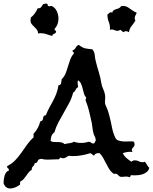

<svg xmlns="http://www.w3.org/2000/svg" viewBox="-115 -1032 874 1099"><path d="M739.3 -71.3Q736.3 -57.6 727.1 -49.3Q717.8 -41 705.1 -36.1Q692.4 -31.2 679.2 -29.8Q666 -28.3 655.3 -28.3Q650.4 -28.3 646 -28.8Q641.6 -29.3 636.7 -29.3Q631.8 -29.3 631.8 -24.4Q631.8 -19.5 627 -17.6Q622.1 -19.5 617.2 -20.5Q612.3 -21.5 607.4 -21.5Q600.6 -21.5 594.2 -20.5Q587.9 -19.5 582 -19.5Q574.2 -19.5 570.8 -21.5Q567.4 -23.4 564.9 -25.9Q562.5 -28.3 560.1 -31.2Q557.6 -34.2 552.7 -36.1Q545.9 -39.1 541.5 -37.1Q537.1 -35.2 528.3 -43Q516.6 -52.7 508.3 -66.9Q500 -81.1 492.2 -96.7Q484.4 -112.3 475.6 -127.9Q466.8 -143.6 455.1 -155.3H447.3Q429.7 -155.3 422.9 -140.6Q418 -143.6 413.1 -147.9Q408.2 -152.3 402.3 -155.3Q379.9 -148.4 355.5 -143.6Q331.1 -138.7 306.6 -138.7H293Q287.1 -138.7 280.3 -140.6Q270.5 -136.7 262.7 -131.3Q254.9 -126 245.1 -126Q239.3 -126 231.4 -129.9Q225.6 -129.9 226.1 -125Q226.6 -120.1 219.7 -120.1H210.9Q197.3 -120.1 184.1 -119.1Q170.9 -118.2 157.2 -118.2Q138.7 -118.2 119.1 -123Q114.3 -120.1 108.4 -120.1Q104.5 -118.2 102.5 -113.8Q100.6 -109.4 98.6 -106Q96.7 -102.5 93.3 -100.1Q89.8 -97.7 84 -98.6Q82 -86.9 74.2 -80.1Q66.4 -73.2 66.4 -59.6Q55.7 -53.7 48.8 -44.9Q42 -36.1 35.2 -26.4Q28.3 -16.6 21 -7.8Q13.7 1 2.9 5.9Q-2 11.7 0 24.4Q-10.7 33.2 -26.4 40Q-42 46.9 -55.7 46.9Q-84 46.9 -94.7 16.6Q-94.7 6.8 -93.3 -4.4Q-91.8 -15.6 -88.9 -25.9Q-85.9 -36.1 -80.1 -44.4Q-74.2 -52.7 -63.5 -56.6Q-63.5 -65.4 -69.3 -68.8Q-75.2 -72.3 -74.2 -81.1Q-47.9 -93.8 -28.3 -114.3Q-8.8 -134.8 7.3 -157.7Q23.4 -180.7 40 -204.1Q56.6 -227.5 77.1 -246.1V-266.6Q106.4 -297.9 115.2 -336.9Q126 -338.9 129.4 -346.7Q132.8 -354.5 132.8 -365.2Q137.7 -365.2 139.2 -369.6Q140.6 -374 147.5 -372.1Q156.2 -395.5 167 -415Q177.7 -434.6 188.5 -454.6Q199.2 -474.6 207.5 -496.1Q215.8 -517.6 219.7 -543.9Q233.4 -544.9 234.9 -557.1Q236.3 -569.3 238.3 -579.1Q252.9 -592.8 260.3 -611.3Q267.6 -629.9 273.4 -649.9Q279.3 -669.9 286.6 -689.9Q293.9 -710 307.6 -725.6V-728.5Q307.6 -733.4 303.7 -734.9Q299.8 -736.3 299.8 -741.2Q300.8 -742.2 300.8 -743.2Q312.5 -748 318.4 -759.3Q324.2 -770.5 335.9 -775.4Q356.4 -758.8 372.1 -755.4Q387.7 -752 413.1 -750Q425.8 -736.3 427.2 -717.3Q428.7 -698.2 433.6 -679.7Q441.4 -648.4 450.7 -618.7Q460 -588.9 464.8 -557.6Q467.8 -539.1 475.6 -522.5Q483.4 -505.9 486.3 -488.3Q488.3 -474.6 486.3 -457.5Q484.4 -440.4 490.2 -427.7L497.1 -412.1Q502 -401.4 505.4 -389.6Q508.8 -377.9 511.7 -366.2Q519.5 -336.9 525.9 -303.2Q532.2 -269.5 545.9 -242.2Q550.8 -232.4 561 -228.5Q571.3 -224.6 584 -223.1Q596.7 -221.7 608.9 -222.2Q621.1 -222.7 629.9 -222.7H639.6Q645.5 -222.7 651.4 -220.7Q655.3 -212.9 655.3 -207Q655.3 -195.3 647.5 -188.5Q639.6 -181.6 639.6 -172.9Q639.6 -168 643.6 -162.1Q639.6 -163.1 631.8 -163.1Q609.4 -163.1 587.9 -155.3Q595.7 -138.7 608.9 -127.4Q622.1 -116.2 636.7 -106.4Q646.5 -114.3 657.2 -114.3Q668.9 -114.3 679.2 -108.9Q689.5 -103.5 701.2 -103.5Q710 -103.5 713.9 -106.4Q721.7 -97.7 726.6 -88.4Q731.4 -79.1 739.3 -71.3ZM433.6 -227.5Q431.6 -244.1 427.2 -251.5Q422.9 -258.8 419.9 -269.5Q416 -283.2 414.6 -298.8Q413.1 -314.5 410.2 -329.1Q403.3 -362.3 395 -395.5Q386.7 -428.7 374 -460Q377.9 -465.8 377.9 -470.7V-473.6Q369.1 -483.4 365.2 -497.6Q361.3 -511.7 357.9 -525.9Q354.5 -540 349.1 -552.2Q343.8 -564.5 332 -572.3Q329.1 -566.4 329.1 -558.6Q329.1 -551.8 330.6 -545.9Q332 -540 332 -533.2Q322.3 -528.3 317.9 -518.1Q313.5 -507.8 303.7 -502Q295.9 -470.7 281.2 -442.9Q266.6 -415 250.5 -387.7Q234.4 -360.4 219.7 -332.5Q205.1 -304.7 196.3 -274.4Q183.6 -265.6 179.2 -252Q174.8 -238.3 174.8 -224.6Q183.6 -219.7 194.8 -219.2Q206.1 -218.8 216.8 -218.8Q227.5 -218.8 237.3 -216.8Q247.1 -214.8 254.9 -207Q267.6 -210.9 282.7 -212.4Q297.9 -213.9 307.6 -220.7Q327.1 -213.9 349.6 -213.9Q361.3 -213.9 372.6 -215.8Q383.8 -217.8 394.5 -220.7Q403.3 -218.8 408.2 -214.4Q413.1 -210 422.9 -210.9Q427.7 -214.8 428.7 -219.2Q429.7 -223.6 433.6 -227.5ZM219.7 -924.8Q219.7 -909.2 214.4 -894Q209 -878.9 198.2 -868.2Q198.2 -867.2 197.8 -866.2Q197.3 -865.2 197.3 -864.3Q197.3 -859.4 202.1 -856.9Q207 -854.5 206.1 -849.6V-847.7Q201.2 -839.8 193.4 -837.9Q185.5 -835.9 184.6 -826.2Q168 -830.1 152.8 -835.9Q137.7 -841.8 120.1 -841.8H112.3Q108.4 -841.8 103.5 -839.8Q102.5 -853.5 95.7 -862.3Q88.9 -871.1 80.6 -878.9Q72.3 -886.7 65.9 -895Q59.6 -903.3 59.6 -916Q59.6 -921.9 61.5 -931.6Q75.2 -942.4 84.5 -955.6Q93.8 -968.8 100.6 -984.4H103.5Q116.2 -984.4 121.1 -992.2Q126 -1000 131.8 -1007.8Q136.7 -1008.8 140.6 -1010.3Q144.5 -1011.7 149.4 -1011.7Q155.3 -1011.7 157.2 -1007.3Q159.2 -1002.9 159.2 -998Q165 -996.1 168 -996.1Q170.9 -996.1 174.3 -997.1Q177.7 -998 180.7 -998Q201.2 -988.3 210.4 -967.3Q219.7 -946.3 219.7 -924.8ZM668 -959Q664.1 -951.2 660.2 -943.8Q656.2 -936.5 656.2 -927.7Q656.2 -918.9 660.2 -914.1Q649.4 -896.5 638.2 -883.3Q627 -870.1 623 -847.7Q618.2 -849.6 614.7 -851.6Q611.3 -853.5 606.4 -853.5Q601.6 -853.5 598.1 -851.6Q594.7 -849.6 590.8 -847.7Q586.9 -851.6 582.5 -855Q578.1 -858.4 573.2 -861.3Q569.3 -859.4 565.9 -857.4Q562.5 -855.5 557.6 -855.5Q548.8 -855.5 540.5 -859.4Q532.2 -863.3 523.4 -863.3Q521.5 -863.3 513.7 -861.3Q513.7 -863.3 514.2 -865.7Q514.6 -868.2 514.6 -870.1Q514.6 -889.6 507.3 -907.7Q500 -925.8 500 -946.3V-949.2Q504.9 -951.2 509.3 -956.5Q513.7 -961.9 519.5 -961.9Q524.4 -961.9 527.3 -959Q529.3 -967.8 534.2 -971.7Q539.1 -975.6 544.9 -978Q550.8 -980.5 557.1 -981.9Q563.5 -983.4 569.3 -987.3Q573.2 -990.2 574.7 -992.2Q576.2 -994.1 577.6 -995.6Q579.1 -997.1 581.5 -997.6Q584 -998 590.8 -998Q601.6 -998 611.3 -993.2Q621.1 -988.3 629.9 -981.4L648.4 -968.8Q658.2 -962.9 668 -959Z"/></svg>

Font: Rock Salt
Style: Regular
Weight: 400
Version: Version 1.001